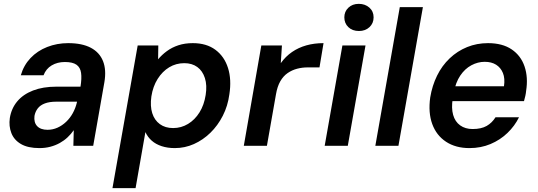

<svg xmlns="http://www.w3.org/2000/svg" viewBox="-20 -757 2795 997"><path d="M185 12Q125 12 89 -9Q53 -30 39 -66Q25 -102 31 -144Q39 -194 69.5 -230.5Q100 -267 151.5 -287Q203 -307 273 -307H398Q405 -350 401 -378.5Q397 -407 377 -421Q357 -435 317 -435Q278 -435 248.5 -417.5Q219 -400 206 -366H88Q103 -418 138.5 -455.5Q174 -493 225 -513Q276 -533 334 -533Q406 -533 451.5 -509Q497 -485 515 -439.5Q533 -394 522 -330L464 0H361L363 -81Q349 -61 331 -44Q313 -27 290.5 -14.5Q268 -2 241.5 5Q215 12 185 12ZM227 -83Q254 -83 278.5 -94Q303 -105 323.5 -124.5Q344 -144 358 -169.5Q372 -195 379 -224L380 -229H272Q237 -229 213 -220Q189 -211 176 -194Q163 -177 159 -155Q155 -121 173 -102Q191 -83 227 -83Z M564 220 695 -521H802L801 -449Q820 -472 846.5 -491.5Q873 -511 906.5 -522Q940 -533 981 -533Q1052 -533 1098.5 -498.5Q1145 -464 1164 -404Q1183 -344 1171 -267Q1163 -207 1137 -156Q1111 -105 1072.5 -67.5Q1034 -30 987 -9Q940 12 888 12Q850 12 819.5 2Q789 -8 768 -26.5Q747 -45 735 -71L684 220ZM879 -92Q921 -92 956.5 -113.5Q992 -135 1016 -173.5Q1040 -212 1048 -264Q1056 -314 1044 -351.5Q1032 -389 1004.5 -409Q977 -429 937 -429Q894 -429 858.5 -407.5Q823 -386 798.5 -347Q774 -308 766 -256Q759 -206 770.5 -169.5Q782 -133 810 -112.5Q838 -92 879 -92Z M1246 0 1337 -521H1444L1438 -429Q1463 -464 1496.5 -487Q1530 -510 1571 -521.5Q1612 -533 1660 -533L1639 -407H1577Q1549 -407 1522.5 -400Q1496 -393 1473.5 -377.5Q1451 -362 1435.5 -335Q1420 -308 1413 -267L1366 0Z M1666 0 1758 -521H1878L1786 0ZM1844 -596Q1810 -596 1789 -616Q1768 -636 1768 -667Q1768 -697 1789 -717Q1810 -737 1843 -737Q1876 -737 1898 -717.5Q1920 -698 1920 -667Q1920 -636 1898.5 -616Q1877 -596 1844 -596Z M1929 0 2056 -720H2176L2049 0Z M2418 12Q2346 12 2296 -21Q2246 -54 2224.5 -113Q2203 -172 2214 -251Q2224 -312 2249.5 -364Q2275 -416 2315 -454Q2355 -492 2405.5 -512.5Q2456 -533 2514 -533Q2589 -533 2637 -500.5Q2685 -468 2704 -411.5Q2723 -355 2712 -285Q2711 -273 2708 -259.5Q2705 -246 2701 -232H2297L2311 -309H2597Q2603 -350 2591.5 -378Q2580 -406 2556 -421Q2532 -436 2497 -436Q2461 -436 2427.5 -418Q2394 -400 2370 -364.5Q2346 -329 2336 -275L2331 -246Q2323 -196 2333 -160.5Q2343 -125 2369.5 -106Q2396 -87 2434 -87Q2479 -87 2507 -103Q2535 -119 2553 -148H2675Q2653 -103 2615 -66.5Q2577 -30 2527 -9Q2477 12 2418 12Z"/></svg>

Font: DM Sans 10pt SemiBold
Style: Italic
Weight: 600
Italic angle: -10°
Version: Version 4.004;gftools[0.9.30]